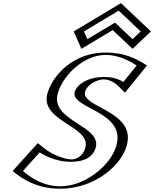

<svg xmlns="http://www.w3.org/2000/svg" viewBox="-20 -1171 969 1207"><path d="M223.5 -252C309.5 -175 503.3 -117 540.9 -240C580.9 -370.8 246.5 -399 304.3 -588C358.4 -765 608.4 -950 882.5 -762L760.6 -612C670.3 -719 511.5 -664 490.4 -595C462.8 -504.6 820.6 -481 750.2 -251C690 -54 348.7 145 81.2 -94ZM465.6 -975 505.8 -884 693 -996 811.8 -884 907.6 -975 736.1 -1137ZM221.8 -230.7 102.6 -98.4C302.1 71 535.9 -3.4 658.2 -128.2C695.5 -166.2 722.4 -208.9 735.2 -251C801.5 -467.7 439.8 -478.6 475.4 -595C492 -649.4 565.9 -687.3 636 -687.1C680.3 -687 726 -672.1 762.8 -635.4L860.7 -755.9C658.3 -887.6 477.7 -813.2 382.2 -700.3C352.7 -665.4 331 -626.4 319.3 -588C266.5 -415.3 602.5 -392.5 555.9 -240C536.7 -177.4 480.6 -153.6 425.9 -153.8C355.1 -154 274.7 -188.3 221.8 -230.7ZM485.7 -971.9 730.4 -1118.4 885.5 -971.9 815 -904.9 698.7 -1014.6 515.3 -904.9ZM221.8 -230.7C274.7 -188.3 355.1 -154 425.9 -153.8C480.6 -153.6 536.7 -177.4 555.9 -240C602.5 -392.5 266.5 -415.3 319.3 -588C331 -626.4 352.7 -665.4 382.2 -700.3C477.7 -813.2 658.3 -887.6 860.7 -755.9L762.8 -635.4C726 -672.1 680.3 -687 636 -687.1C565.9 -687.3 492 -649.4 475.4 -595C439.8 -478.6 801.5 -467.7 735.2 -251C722.4 -208.9 695.5 -166.2 658.2 -128.2C535.9 -3.4 302.1 71 102.6 -98.4ZM485.7 -971.9 515.3 -904.9 698.7 -1014.6 815 -904.9 885.5 -971.9 730.4 -1118.4ZM223.3 -251.7 81.1 -93.9 90.5 -86C294.1 87 538.1 12.9 668.1 -119.8C707.5 -160 736.3 -205.6 750.2 -251C821.1 -482.9 462.2 -502.7 490.4 -595C503 -636.3 564.5 -672.3 631.4 -672.1C672.3 -672 715.2 -658.2 750.1 -623.5L761 -612.5L882.6 -762.1L871.9 -769.1C665.4 -903.4 473.9 -828.9 371.2 -707.5C339.8 -670.4 316.8 -629 304.3 -588C245.9 -397.2 581.4 -372.6 540.9 -240C525.2 -188.6 481.6 -168.6 430.5 -168.8C364.1 -169 285 -202.2 233.8 -243.3ZM465.6 -975 736.1 -1137 907.6 -975 811.8 -884 693 -996 505.8 -884ZM229.3 -212.9C280 -181.5 346.4 -153.9 426.3 -153.8C516.6 -153.7 565.3 -188.9 580.9 -240C624.9 -384.1 289.2 -407.7 344.3 -588C376 -691.8 480.5 -793.5 588.6 -819.1C647.3 -833 731 -830.2 839.1 -758.8L755.5 -655.9C723.7 -675.6 684.5 -687 636 -687.1C528 -687.3 463.2 -637 450.4 -595C417.3 -486.5 778.8 -475.1 710.2 -251C675.7 -138 543.4 -29.9 416.3 -5.3C340.2 9.4 234.6 -0.5 124.2 -96.2ZM507.8 -973.4 726 -1104.1 864.4 -973.4 813.3 -924.9 703.1 -1028.9 529.2 -924.9ZM217.4 -271.3 59.6 -96.1C132.9 -33.8 214.3 3.9 308.2 13.1C481 30.1 618.5 -45.5 695.9 -124.5C734.4 -163.9 762 -207.6 775.2 -251C843.9 -475.5 484.8 -494.7 515.4 -595C531.8 -648.5 602 -672.2 631.1 -672.1C650 -672.1 689.3 -664.3 724.9 -628.8L765.4 -588.4L904.1 -759.3L896.2 -764.4C827.8 -808.9 758.9 -833.7 682.6 -839.6C517.9 -852.5 406 -776.7 343.9 -703.3C313.4 -667.3 291.3 -627.4 279.3 -588C223.4 -405.1 558.9 -380.7 515.9 -240C496.6 -177.1 445.2 -168.8 430.8 -168.8C389.1 -168.9 310.8 -196.4 258.7 -238.2ZM443.5 -973.5 491.8 -864 688.6 -981.7 813.5 -864 928.8 -973.5 740.5 -1151.3Z"/></svg>

Font: Hussar Outliner
Style: Obl
Weight: 700
Foundry: Cannot Into Space Fonts
Version: Version 0.92